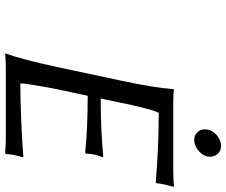

<svg xmlns="http://www.w3.org/2000/svg" viewBox="-86 -786 876 743"><g transform="rotate(90 351.5 -415.0)"><path d="M326.2 -200.2Q321.3 -177.7 312.3 -124.8Q303.2 -71.8 303.2 -56.2Q362.8 -56.2 433.8 -59.1Q504.9 -62 546.4 -64.9L587.9 -67.9L588.9 -64Q579.1 -36.1 576.2 0L573.2 2.9Q548.8 0 514.2 0H241.2Q225.6 0 212.4 0.7Q199.2 1.5 193.4 2L188 2.9V0Q211.9 -68.4 240.2 -200.2L293 -448.2Q320.3 -575.7 325.2 -647.9L328.1 -650.9Q343.8 -647.9 377.9 -647.9H641.1Q676.8 -647.9 702.1 -650.9L703.1 -647.9Q689.9 -599.6 689.9 -584L687 -580.1Q550.3 -591.8 417 -591.8Q408.7 -576.2 395.8 -523.9Q382.8 -471.7 378.9 -448.2L361.8 -367.2Q403.3 -367.2 441.2 -368.4Q479 -369.6 495.1 -370.4Q511.2 -371.1 546.9 -373.8Q582.5 -376.5 586.9 -377L588.9 -374Q575.2 -342.8 575.2 -310.1L571.8 -307.1Q474.6 -316.9 351.1 -316.9ZM481.9 -780.8Q485.4 -801.3 504.6 -817.1Q523.9 -833 544.9 -833Q563.5 -833 575.2 -820.6Q586.9 -808.1 586.9 -790Q586.9 -766.6 566.2 -747.8Q545.4 -729 522 -729Q504.4 -729 492.7 -740.7Q481 -752.4 481 -770Q481 -776.9 481.9 -780.8Z"/></g></svg>

Font: Linear Smooth
Style: Italic
Weight: 400
Designer: Philipp H. Poll, Flanker
Foundry: Philipp H. Poll, reworked by Flanker
Version: Version 1.061 | FøM Fix